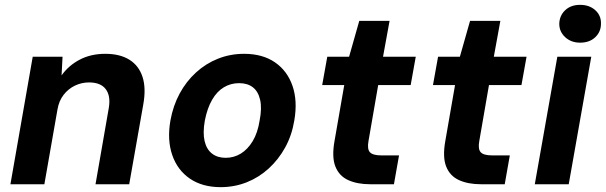

<svg xmlns="http://www.w3.org/2000/svg" viewBox="-20 -760 2499 792"><path d="M23 0 115 -526H238L234 -449Q263 -490 309 -514Q355 -538 414 -538Q475 -538 514 -513.5Q553 -489 568 -442.5Q583 -396 571 -329L513 0H374L429 -316Q437 -365 416 -392.5Q395 -420 347 -420Q317 -420 289.5 -407Q262 -394 242.5 -369Q223 -344 217 -308L163 0Z M890 12Q815 12 763.5 -23Q712 -58 690.5 -120.5Q669 -183 683 -263Q694 -324 721 -374Q748 -424 788.5 -461Q829 -498 879.5 -518Q930 -538 987 -538Q1063 -538 1114 -503Q1165 -468 1186.5 -406Q1208 -344 1194 -263Q1184 -202 1156.5 -152Q1129 -102 1088.5 -65Q1048 -28 997.5 -8Q947 12 890 12ZM911 -109Q945 -109 973.5 -126.5Q1002 -144 1022.5 -178Q1043 -212 1051 -263Q1061 -314 1053 -348.5Q1045 -383 1023 -400Q1001 -417 966 -417Q932 -417 903.5 -400Q875 -383 855 -348.5Q835 -314 825 -263Q816 -212 824 -178Q832 -144 854.5 -126.5Q877 -109 911 -109Z M1507 0Q1454 0 1416.5 -17Q1379 -34 1363.5 -73Q1348 -112 1360 -179L1400 -409H1309L1330 -526H1420L1462 -674H1587L1560 -526H1695L1674 -409H1540L1500 -178Q1494 -145 1506 -132Q1518 -119 1553 -119H1626L1605 0Z M1964 0Q1911 0 1873.5 -17Q1836 -34 1820.5 -73Q1805 -112 1817 -179L1857 -409H1766L1787 -526H1877L1919 -674H2044L2017 -526H2152L2131 -409H1997L1957 -178Q1951 -145 1963 -132Q1975 -119 2010 -119H2083L2062 0Z M2186 0 2279 -526H2419L2326 0ZM2373 -584Q2336 -584 2311.5 -606.5Q2287 -629 2287 -662Q2288 -696 2311.5 -718Q2335 -740 2373 -740Q2411 -740 2435.5 -718Q2460 -696 2459 -662Q2459 -629 2435.5 -606.5Q2412 -584 2373 -584Z"/></svg>

Font: DM Sans 9pt ExtraBold
Style: Italic
Weight: 800
Italic angle: -10°
Version: Version 4.004;gftools[0.9.30]